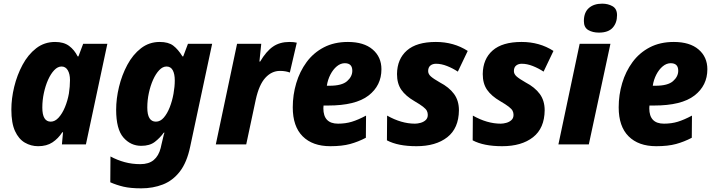

<svg xmlns="http://www.w3.org/2000/svg" viewBox="-20 -788 3898 1048"><path d="M188 10Q149 10 115.5 -9.5Q82 -29 62 -72.5Q42 -116 42 -190Q42 -250 57.5 -314Q73 -378 103 -434Q133 -490 177.5 -524.5Q222 -559 281 -559Q328 -559 357 -537.5Q386 -516 404 -480H408L434 -549H566L449 0H318L324 -66H320Q298 -32 266.5 -11Q235 10 188 10ZM257 -124Q280 -124 300 -146Q320 -168 334.5 -203Q349 -238 356 -277Q362 -316 362 -351Q362 -384 350 -404.5Q338 -425 316 -425Q295 -425 276 -405Q257 -385 242.5 -352.5Q228 -320 219.5 -280.5Q211 -241 211 -201Q211 -124 257 -124Z M751 240Q692 240 654 231Q616 222 582 207L583 66Q620 86 660.5 97Q701 108 746 108Q792 108 819 85.5Q846 63 857 20L861 2Q866 -17 870.5 -38Q875 -59 878 -64H874Q853 -35 825 -13.5Q797 8 751 8Q693 8 653.5 -37.5Q614 -83 614 -189Q614 -249 629.5 -313.5Q645 -378 675 -434Q705 -490 749.5 -524.5Q794 -559 852 -559Q899 -559 925.5 -539Q952 -519 976 -480H980L1006 -549H1138L1018 13Q1000 99 961.5 148.5Q923 198 869 219Q815 240 751 240ZM831 -124Q855 -124 874 -146Q893 -168 906.5 -202.5Q920 -237 927 -276Q934 -315 934 -349Q934 -384 923 -404.5Q912 -425 889 -425Q868 -425 849 -405Q830 -385 815.5 -352.5Q801 -320 792.5 -280.5Q784 -241 784 -201Q784 -124 831 -124Z M1158 0 1274 -549H1406L1396 -452H1400Q1433 -508 1470 -533.5Q1507 -559 1560 -559Q1584 -559 1600 -555L1562 -392Q1552 -396 1538.5 -398.5Q1525 -401 1508 -401Q1463 -401 1428.5 -363.5Q1394 -326 1376 -244L1324 0Z M1783 10Q1686 10 1632 -44Q1578 -98 1578 -202Q1578 -270 1597 -334Q1616 -398 1653.5 -449Q1691 -500 1747.5 -529.5Q1804 -559 1879 -559Q1966 -559 2014 -518Q2062 -477 2062 -410Q2062 -321 1991.5 -266.5Q1921 -212 1771 -212H1746Q1745 -206 1745 -197Q1745 -113 1825 -113Q1866 -113 1900.5 -123.5Q1935 -134 1978 -157L1977 -36Q1935 -14 1891 -2Q1847 10 1783 10ZM1764 -320H1779Q1846 -320 1874.5 -345Q1903 -370 1903 -402Q1903 -443 1862 -443Q1839 -443 1818.5 -426Q1798 -409 1783.5 -381Q1769 -353 1764 -320Z M2253 10Q2152 10 2092 -22L2093 -157Q2171 -113 2245 -113Q2259 -113 2275.5 -117.5Q2292 -122 2303.5 -132.5Q2315 -143 2315 -161Q2315 -173 2310 -183Q2305 -193 2289 -205.5Q2273 -218 2242 -236Q2194 -264 2170.5 -298Q2147 -332 2147 -384Q2148 -466 2201 -512.5Q2254 -559 2359 -559Q2457 -559 2533 -510L2479 -397Q2452 -415 2420.5 -427.5Q2389 -440 2360 -440Q2341 -440 2329 -430Q2317 -420 2317 -400Q2317 -384 2331.5 -371Q2346 -358 2381 -338Q2431 -312 2458 -275.5Q2485 -239 2485 -186Q2484 -88 2421.5 -39Q2359 10 2253 10Z M2721 10Q2620 10 2560 -22L2561 -157Q2639 -113 2713 -113Q2727 -113 2743.5 -117.5Q2760 -122 2771.5 -132.5Q2783 -143 2783 -161Q2783 -173 2778 -183Q2773 -193 2757 -205.5Q2741 -218 2710 -236Q2662 -264 2638.5 -298Q2615 -332 2615 -384Q2616 -466 2669 -512.5Q2722 -559 2827 -559Q2925 -559 3001 -510L2947 -397Q2920 -415 2888.5 -427.5Q2857 -440 2828 -440Q2809 -440 2797 -430Q2785 -420 2785 -400Q2785 -384 2799.5 -371Q2814 -358 2849 -338Q2899 -312 2926 -275.5Q2953 -239 2953 -186Q2952 -88 2889.5 -39Q2827 10 2721 10Z M3249 -610Q3215 -610 3191 -624Q3167 -638 3167 -673Q3167 -720 3194 -744Q3221 -768 3267 -768Q3299 -768 3323.5 -754Q3348 -740 3348 -705Q3348 -663 3324 -636.5Q3300 -610 3249 -610ZM3028 0 3144 -549H3312L3194 0Z M3562 10Q3465 10 3411 -44Q3357 -98 3357 -202Q3357 -270 3376 -334Q3395 -398 3432.5 -449Q3470 -500 3526.5 -529.5Q3583 -559 3658 -559Q3745 -559 3793 -518Q3841 -477 3841 -410Q3841 -321 3770.5 -266.5Q3700 -212 3550 -212H3525Q3524 -206 3524 -197Q3524 -113 3604 -113Q3645 -113 3679.5 -123.5Q3714 -134 3757 -157L3756 -36Q3714 -14 3670 -2Q3626 10 3562 10ZM3543 -320H3558Q3625 -320 3653.5 -345Q3682 -370 3682 -402Q3682 -443 3641 -443Q3618 -443 3597.5 -426Q3577 -409 3562.5 -381Q3548 -353 3543 -320Z"/></svg>

Font: Noto Sans Disp ExtBd
Style: Italic
Weight: 800
Italic angle: -12°
Designer: Monotype Design Team
Foundry: Monotype Imaging Inc.
Version: Version 2.000;GOOG;noto-source:20170915:90ef993387c0